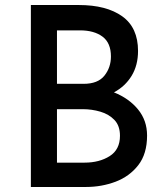

<svg xmlns="http://www.w3.org/2000/svg" viewBox="-20 -745 663 765"><path d="M294 -725Q404 -725 467 -680Q530 -635 530 -542Q530 -485 504.5 -443Q479 -401 434 -377Q494 -353 530 -309Q566 -265 566 -205Q566 -132 531 -87Q496 -42 440.5 -21Q385 0 322 0H103V-725ZM317 -97Q376 -97 417 -123Q458 -149 458 -204Q458 -244 436 -267Q414 -290 380 -300Q346 -310 310 -310H207V-97ZM313 -411Q370 -411 396 -443.5Q422 -476 422 -520Q422 -574 388.5 -599Q355 -624 299 -624H207V-411Z"/></svg>

Font: Reem Kufi Ink
Style: Regular
Weight: 400
Designer: Khaled Hosny
Version: Version 1.7